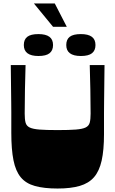

<svg xmlns="http://www.w3.org/2000/svg" viewBox="-20 -1074 663 1104"><path d="M311 10Q233 10 181 -4.5Q129 -19 99.5 -54.5Q70 -90 57.5 -152.5Q45 -215 45 -310Q45 -349 45 -376Q45 -403 45 -428.5Q45 -454 44.5 -487.5Q44 -521 43.5 -571.5Q43 -622 42 -700H127Q125 -630 123.5 -560.5Q122 -491 122 -421Q122 -388 127 -369Q132 -350 150.5 -341Q169 -332 207 -329Q245 -326 311 -326Q377 -326 415.5 -329Q454 -332 472.5 -341Q491 -350 496 -369Q501 -388 501 -421Q501 -491 499.5 -560.5Q498 -630 496 -700H581Q580 -621 579.5 -569.5Q579 -518 578.5 -484Q578 -450 578 -423.5Q578 -397 578 -369.5Q578 -342 578 -302Q578 -211 564.5 -150.5Q551 -90 520.5 -55Q490 -20 438.5 -5Q387 10 311 10ZM201 -752Q117 -752 117 -815Q117 -847 137 -862.5Q157 -878 201 -878Q243 -878 264 -862.5Q285 -847 285 -815Q285 -784 265 -768Q245 -752 201 -752ZM445 -752Q361 -752 361 -815Q361 -847 381 -862.5Q401 -878 445 -878Q487 -878 508 -862.5Q529 -847 529 -815Q529 -784 509 -768Q489 -752 445 -752ZM285 -920 175 -1054H295L364 -920Z"/></svg>

Font: Ojuju ExtraBold
Style: Regular
Weight: 800
Designer: Chisaokwu Joboson, Mirko Velimirovic
Foundry: Udi Foundry
Version: Version 1.000